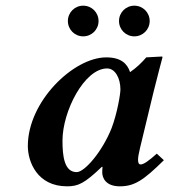

<svg xmlns="http://www.w3.org/2000/svg" viewBox="-20 -646 597 676"><path d="M399 -572C399 -542 423 -518 453 -518C483 -518 507 -542 507 -572C507 -602 483 -626 453 -626C423 -626 399 -602 399 -572ZM219 -572C219 -542 243 -518 273 -518C303 -518 327 -542 327 -572C327 -602 303 -626 273 -626C243 -626 219 -602 219 -572ZM340 -39C340 -21 351 10 402 10C454 10 486 -12 557 -82L532 -105C503.5 -79.5 486 -67 475 -67C470 -67 466 -71 466 -83C466 -92 468.4 -105.9 473 -125L520.3 -321C529.7 -359.9 552 -443.8 552 -443.8C552 -445.8 551.8 -447 550 -447L495 -444C479.2 -425.6 461.1 -408 438 -392C428 -422 406 -444 354 -444C239 -444 78 -289 78 -132C78 -76 111.5 10 216 10C255.5 10 277 0 339 -59L341 -58C340 -52.3 340 -43 340 -39ZM373 -195C340 -112 278 -40 250 -40C206 -40 200 -97 200 -151C200 -254 277 -405 357 -405C386 -405 404 -370 404 -331C404 -315 393 -248 373 -195Z"/></svg>

Font: Linux Libertine O
Style: Bold Italic
Weight: 700
Italic angle: -11.5°
Designer: Philipp H. Poll
Foundry: Philipp H. Poll
Version: Version 4.1.0